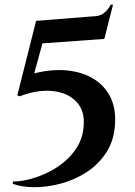

<svg xmlns="http://www.w3.org/2000/svg" viewBox="-20 -753 576 819"><path d="M425 -587 161 -568 126 -440Q202 -459 266.5 -452.5Q331 -446 378 -417.5Q425 -389 449.5 -341.5Q474 -294 471 -230Q468 -156 434 -103.5Q400 -51 348.5 -18Q297 15 238 30.5Q179 46 125 45.5Q71 45 34 31L36 21Q61 22 98 13.5Q135 5 175 -13Q215 -31 250.5 -59.5Q286 -88 310 -127.5Q334 -167 337 -218Q342 -281 306 -319Q270 -357 206.5 -364.5Q143 -372 63 -342L54 -347L134 -664L373 -683Q405 -683 423 -697Q441 -711 452 -733H462Z"/></svg>

Font: Cinzel SemiBold
Style: Regular
Weight: 600
Designer: Natanael Gama
Version: Version 2.000